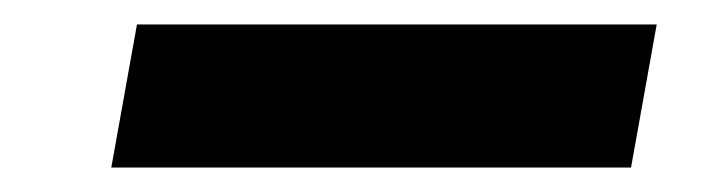

<svg xmlns="http://www.w3.org/2000/svg" viewBox="-20 -368 578 157"><path d="M71 -231 92 -348H517L496 -231Z"/></svg>

Font: DM Sans 10pt ExtraBold
Style: Italic
Weight: 800
Italic angle: -10°
Version: Version 4.004;gftools[0.9.30]